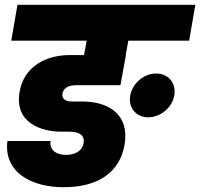

<svg xmlns="http://www.w3.org/2000/svg" viewBox="-20 -760 836 802"><path d="M599 -270C651 -270 699 -311 708 -361C717 -412 684 -453 632 -453C581 -453 533 -412 524 -361C515 -311 548 -270 599 -270ZM27 -590H342L331 -530H272C170 -530 80 -481 62 -377C38 -241 162 -210 235 -210H269C314 -210 335 -193 329 -161C324 -131 295 -113 256 -113C220 -113 186 -129 191 -171H11C-5 -45 104 22 246 22C394 22 481 -44 500 -154C523 -280 435 -336 324 -336H280C255 -336 237 -346 241 -370C246 -395 271 -404 296 -404H483L506 -530H505L516 -590H770L796 -740H53Z"/></svg>

Font: SVN-Poppins ExtraBold
Style: Italic
Weight: 800
Italic angle: -10°
Designer: Ninad Kale (Devanagari), Jonny Pinhorn (Latin)
Foundry: Indian Type Foundry
Version: Version 3.002 2017